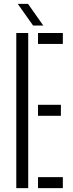

<svg xmlns="http://www.w3.org/2000/svg" viewBox="-20 -970 374 990"><path d="M64 0V-800H125.5V0ZM176 0V-56.5H304V0ZM176 -373V-429.5H294V-373ZM176 -743.5V-800H304V-743.5ZM150.5 -838.5 71.5 -950H124.5L203 -838.5Z"/></svg>

Font: Big Shoulders Stencil Text Thin Light
Style: Regular
Weight: 300
Version: Version 2.001